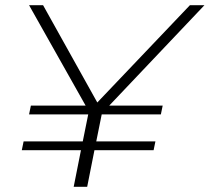

<svg xmlns="http://www.w3.org/2000/svg" viewBox="-20 -720 808 740"><path d="M401 -313H607L600 -279H372L351 -175H579L572 -141H344L316 0H264L292 -141H64L71 -175H299L320 -279H92L99 -313H310L92 -700H146L355 -325L712 -700H768Z"/></svg>

Font: Idrija
Style: Italic
Weight: 300
Italic angle: -11.3°
Designer: Julieta Ulanovsky
Foundry: Julieta Ulanovsky
Version: Version 7.200